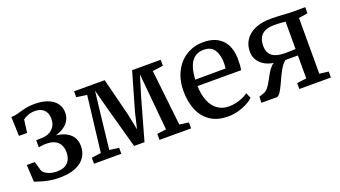

<svg xmlns="http://www.w3.org/2000/svg" viewBox="-52 -984 2500 1413"><g transform="rotate(-20 1198.0 -277.5)"><path d="M229 10Q187 10 152 3.5Q117 -3 89.2 -12Q61.5 -21 42 -27L35 -160.5H97.5L119.5 -85Q132 -65 161 -52.2Q190 -39.5 230.5 -39.5Q269.5 -39.5 294.2 -53.8Q319 -68 330.5 -93Q342 -118 342 -150.5Q342 -200 312.2 -229.5Q282.5 -259 217 -259Q211 -259 199.5 -257.8Q188 -256.5 177.2 -254.8Q166.5 -253 162.5 -252V-308L208.5 -309.5Q240.5 -310 266 -323Q291.5 -336 306.5 -360Q321.5 -384 321.5 -418Q321.5 -450 309.2 -471.2Q297 -492.5 275.8 -503Q254.5 -513.5 226.5 -513.5Q195 -513.5 169.5 -503.2Q144 -493 131 -482L118 -381.5H54L49 -531Q73 -531.5 93.5 -536.5Q114 -541.5 135 -547.8Q156 -554 181.2 -558.8Q206.5 -563.5 240.5 -563.5Q301.5 -563.5 344.5 -546.5Q387.5 -529.5 410.2 -498.8Q433 -468 433 -427Q433 -388 412.5 -358.2Q392 -328.5 355.8 -309.8Q319.5 -291 272.5 -284.5L274 -294.5Q329 -294 370.2 -278.5Q411.5 -263 434.5 -232.2Q457.5 -201.5 457.5 -154.5Q457.5 -107 432.8 -69.8Q408 -32.5 357.5 -11.2Q307 10 229 10Z M503 0V-47L577 -56.5L629 -493L547.5 -505V-551H787L861.5 -256.5L887 -129.5L917 -256.5L1002 -551H1226V-504.5L1143 -493L1191.5 -56.5L1263.5 -47V0H1016V-47L1087.5 -56.5L1060.5 -343.5L1045.5 -502L997.5 -345L906.5 -22H825L735.5 -346L694 -502.5L675.5 -345L643 -56.5L717 -47V0Z M1552 11Q1469 11 1414 -25.5Q1359 -62 1331.8 -127Q1304.5 -192 1304.5 -276.5Q1304.5 -342.5 1324 -395.8Q1343.5 -449 1378.2 -487Q1413 -525 1460.2 -545.5Q1507.5 -566 1563.5 -566Q1656.5 -566 1708 -514.8Q1759.5 -463.5 1762 -367.5Q1762 -337.5 1760.8 -315.2Q1759.5 -293 1755.5 -276.5H1414.5Q1415.5 -228.5 1426.5 -188.2Q1437.5 -148 1458.5 -118.5Q1479.5 -89 1510.8 -72.8Q1542 -56.5 1583 -56.5Q1625 -56.5 1667.5 -71.2Q1710 -86 1733 -104.5L1751.5 -62.5Q1734 -44 1702.5 -27.2Q1671 -10.5 1632 0.2Q1593 11 1552 11ZM1415 -326.5 1652.5 -327.5Q1654 -336.5 1654.8 -349Q1655.5 -361.5 1655.5 -371Q1655.5 -433 1630.5 -472.5Q1605.5 -512 1546.5 -512Q1519 -512 1496.2 -502.2Q1473.5 -492.5 1456 -470.8Q1438.5 -449 1428 -413.5Q1417.5 -378 1415 -326.5Z M1814 0 1815.5 -47.5 1852 -59.5Q1873.5 -67 1889.2 -87.2Q1905 -107.5 1918.8 -133.5Q1932.5 -159.5 1947.5 -185.5Q1962.5 -211.5 1981.2 -230.5Q2000 -249.5 2027 -255L2027.5 -243.5Q1981.5 -243.5 1944 -260.8Q1906.5 -278 1884.5 -309.5Q1862.5 -341 1862.5 -383Q1862.5 -432.5 1888 -472.2Q1913.5 -512 1964.5 -535Q2015.5 -558 2092.5 -558Q2119.5 -558 2149.5 -556.5Q2179.5 -555 2206.2 -553Q2233 -551 2250.5 -551H2358V-503.5L2287.5 -492V-55.5L2358.5 -46.5V0H2111V-46.5L2185.5 -55.5V-235.5H2089.5Q2070.5 -223.5 2053.5 -197.2Q2036.5 -171 2021.5 -139Q2006.5 -107 1992.5 -76.8Q1978.5 -46.5 1964.8 -25.2Q1951 -4 1937 0ZM2100.5 -284Q2114 -284 2130.5 -284.2Q2147 -284.5 2162 -285Q2177 -285.5 2185.5 -286V-500Q2176.5 -501.5 2160 -503Q2143.5 -504.5 2125.8 -505Q2108 -505.5 2094 -505.5Q2052.5 -505.5 2024.8 -492Q1997 -478.5 1983.2 -452.5Q1969.5 -426.5 1969.5 -389Q1969.5 -349 1986.8 -325.8Q2004 -302.5 2034 -293.2Q2064 -284 2100.5 -284Z"/></g></svg>

Font: Merriweather 28pt
Style: Regular
Weight: 400
Version: Version 2.100